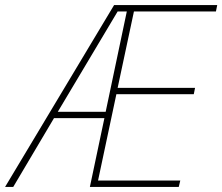

<svg xmlns="http://www.w3.org/2000/svg" viewBox="-69 -734 873 754"><path d="M-49 0 379 -714H784L779 -689H457L393 -389H697L692 -364H388L316 -25H639L633 0H284L341 -270H143L-17 0ZM158 -295H346L429 -689H393Z"/></svg>

Font: Noto Sans Disp Thin
Style: Italic
Weight: 100
Italic angle: -12°
Designer: Monotype Design Team
Foundry: Monotype Imaging Inc.
Version: Version 2.000;GOOG;noto-source:20170915:90ef993387c0